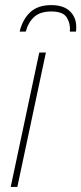

<svg xmlns="http://www.w3.org/2000/svg" viewBox="-20 -733 319 753"><path d="M22 0 134 -527H160L48 0ZM57 -609Q69 -658 99 -685.5Q129 -713 181 -713Q229 -713 254 -689Q279 -665 279 -627Q279 -616 278 -609H254Q257 -639 242.5 -663.5Q228 -688 181 -688Q138 -688 114.5 -667Q91 -646 81 -609Z"/></svg>

Font: Noto Sans SemiCondensed Thin
Style: Italic
Weight: 100
Width: 4
Italic angle: -12°
Designer: Monotype Design Team
Foundry: Monotype Imaging Inc.
Version: Version 2.013; ttfautohint (v1.8.4.7-5d5b)